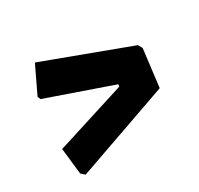

<svg xmlns="http://www.w3.org/2000/svg" viewBox="-103 -604 709 685"><g transform="rotate(-30 251.5 -261.5)"><path d="M112 -480 461 -350 471 -333 452 -178 69 -43 54 -56 42 -164 330 -255 331 -264 64 -357 59 -369Z"/></g></svg>

Font: Alegreya Sans SC Black
Style: Italic
Weight: 900
Italic angle: -7°
Designer: Juan Pablo del Peral
Foundry: Huerta Tipografica
Version: Version 2.007